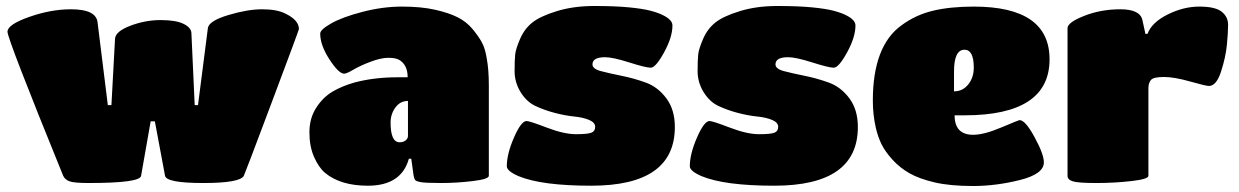

<svg xmlns="http://www.w3.org/2000/svg" viewBox="-20 -611 4135 641"><path d="M794 -24Q781 0 658.5 0Q536 0 531 -24L497 -206H483L451 -24Q448 0 276 0Q228 0 212.5 -5.5Q197 -11 191 -24Q5 -481 5 -505Q5 -529 77.5 -554.5Q150 -580 217 -580Q303 -580 306 -534L340 -260H352L364 -481Q365 -506 415 -525Q465 -544 516 -544Q567 -544 592.5 -531.5Q618 -519 619 -501L630 -260H641L674 -517Q677 -541 741.5 -560.5Q806 -580 855 -580Q904 -580 932 -566Q978 -544 978 -514Q978 -511 887.5 -270Q797 -29 794 -24Z M1208 9Q1117 9 1065 -34Q1044 -52 1028.5 -87Q1013 -122 1013 -169Q1013 -216 1035.5 -251Q1058 -286 1090 -305Q1122 -324 1165 -336Q1230 -353 1308 -353H1341Q1341 -394 1313 -411Q1301 -418 1276.5 -418Q1252 -418 1217.5 -405Q1183 -392 1160 -378.5Q1137 -365 1129 -365Q1111 -365 1080 -412.5Q1049 -460 1049 -499Q1049 -512 1086 -533Q1123 -554 1190.5 -571.5Q1258 -589 1322 -589Q1386 -589 1432.5 -578.5Q1479 -568 1508.5 -553Q1538 -538 1558.5 -513Q1579 -488 1589.5 -468Q1600 -448 1605 -416Q1612 -379 1612 -325V-24Q1612 -13 1558.5 -6.5Q1505 0 1452.5 0Q1400 0 1384.5 -3Q1369 -6 1366 -10Q1363 -14 1361 -24L1353 -81H1345Q1320 9 1208 9ZM1342 -157V-274Q1316 -274 1300 -252Q1284 -230 1284 -202Q1284 -136 1314 -136Q1327 -136 1334.5 -142.5Q1342 -149 1342 -157Z M1954 9Q1788 9 1711 -23Q1672 -40 1672 -56Q1672 -97 1696 -152Q1720 -207 1738 -207Q1748 -207 1805.5 -185Q1863 -163 1902.5 -163Q1942 -163 1954.5 -168Q1967 -173 1967 -187.5Q1967 -202 1947 -210.5Q1927 -219 1897 -222Q1867 -225 1832.5 -234Q1798 -243 1768 -257Q1738 -271 1718 -303.5Q1698 -336 1698 -373.5Q1698 -411 1700 -429.5Q1702 -448 1716.5 -481.5Q1731 -515 1757.5 -536Q1784 -557 1839.5 -574Q1895 -591 1964 -591Q2033 -591 2079.5 -586.5Q2126 -582 2152.5 -575Q2179 -568 2196 -559Q2225 -544 2225 -526Q2225 -487 2197 -436Q2169 -385 2152.5 -385Q2136 -385 2081 -402.5Q2026 -420 2000 -420Q1958 -420 1958 -396Q1958 -381 1986.5 -373.5Q2015 -366 2055 -358Q2095 -350 2135.5 -335.5Q2176 -321 2204.5 -283Q2233 -245 2233 -187Q2233 9 1954 9Z M2565 9Q2399 9 2322 -23Q2283 -40 2283 -56Q2283 -97 2307 -152Q2331 -207 2349 -207Q2359 -207 2416.5 -185Q2474 -163 2513.5 -163Q2553 -163 2565.5 -168Q2578 -173 2578 -187.5Q2578 -202 2558 -210.5Q2538 -219 2508 -222Q2478 -225 2443.5 -234Q2409 -243 2379 -257Q2349 -271 2329 -303.5Q2309 -336 2309 -373.5Q2309 -411 2311 -429.5Q2313 -448 2327.5 -481.5Q2342 -515 2368.5 -536Q2395 -557 2450.5 -574Q2506 -591 2575 -591Q2644 -591 2690.5 -586.5Q2737 -582 2763.5 -575Q2790 -568 2807 -559Q2836 -544 2836 -526Q2836 -487 2808 -436Q2780 -385 2763.5 -385Q2747 -385 2692 -402.5Q2637 -420 2611 -420Q2569 -420 2569 -396Q2569 -381 2597.5 -373.5Q2626 -366 2666 -358Q2706 -350 2746.5 -335.5Q2787 -321 2815.5 -283Q2844 -245 2844 -187Q2844 9 2565 9Z M3167 -226Q3167 -161 3229 -161Q3265 -161 3323 -185.5Q3381 -210 3384 -210Q3403 -210 3434 -153Q3465 -96 3465 -69Q3465 -30 3385 -10Q3305 10 3228.5 10Q3152 10 3100.5 -2Q3049 -14 3016.5 -32.5Q2984 -51 2959.5 -78Q2935 -105 2923 -129.5Q2911 -154 2904 -184Q2894 -228 2894 -275Q2894 -457 2989 -526Q3036 -561 3094 -575Q3152 -589 3231 -589Q3484 -589 3484 -413Q3484 -226 3200 -226ZM3165 -372V-306Q3194 -306 3212.5 -329Q3231 -352 3231 -385Q3231 -445 3200 -445Q3165 -445 3165 -372Z M3814 -316V-24Q3814 -13 3757.5 -6.5Q3701 0 3640.5 0Q3580 0 3562 -5.5Q3544 -11 3544 -24V-517Q3544 -536 3599.5 -558Q3655 -580 3720.5 -580Q3786 -580 3794 -544L3804 -498H3811Q3825 -536 3878 -562.5Q3931 -589 3984 -589Q4037 -589 4058.5 -572Q4080 -555 4080 -528.5Q4080 -502 4076 -461Q4072 -420 4056.5 -372Q4041 -324 4016 -324Q4006 -324 3953 -339Q3900 -354 3865.5 -354Q3831 -354 3822.5 -344Q3814 -334 3814 -316Z"/></svg>

Font: Titan One
Style: Regular
Weight: 400
Designer: Rodrigo Fuenzalida
Foundry: Rodrigo Fuenzalida
Version: Version 1.001